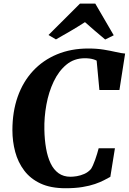

<svg xmlns="http://www.w3.org/2000/svg" viewBox="-20 -1016 701 1045"><path d="M336.5 8.5Q256 8.5 200.8 -17.2Q145.5 -43 111.8 -87.8Q78 -132.5 62.8 -189.2Q47.5 -246 47.5 -307.5Q47.5 -407.5 76.2 -489.2Q105 -571 159.5 -629.8Q214 -688.5 290.2 -720.2Q366.5 -752 461 -752Q507 -752 544.8 -745.8Q582.5 -739.5 611.5 -732.8Q640.5 -726 661 -724.5L630 -526H521L506 -686Q498.5 -690 488.8 -693Q479 -696 467.2 -697.5Q455.5 -699 441.5 -699Q383.5 -699 341.5 -664.2Q299.5 -629.5 272.2 -572.2Q245 -515 232.5 -446.2Q220 -377.5 221.5 -310.5Q222.5 -255.5 230.8 -208.5Q239 -161.5 255.5 -127Q272 -92.5 298.8 -73.2Q325.5 -54 363.5 -54Q378.5 -54 398.5 -57.2Q418.5 -60.5 439 -69.5Q459.5 -78.5 475 -96Q480.5 -104.5 486.5 -117.8Q492.5 -131 498 -146.8Q503.5 -162.5 508.5 -178.8Q513.5 -195 517 -209H605.5L580.5 -53.5Q566 -45.5 545.8 -35Q525.5 -24.5 496.8 -14.5Q468 -4.5 428.5 2Q389 8.5 336.5 8.5ZM244 -825.5 415.5 -996.5H498.5L599 -824L552.5 -801Q524.5 -824 496.8 -848Q469 -872 442.5 -895.5Q404.5 -871 364.5 -847.5Q324.5 -824 284.5 -801.5Z"/></svg>

Font: Merriweather 48pt ExtraBold
Style: Italic
Weight: 800
Italic angle: -7.8°
Version: Version 2.101